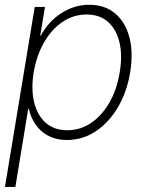

<svg xmlns="http://www.w3.org/2000/svg" viewBox="-32 -564 588 789"><path d="M-11.7 204.1 110.8 -535.6H152.8L133.3 -417.5H135.7Q168 -477.1 221.2 -510.7Q274.4 -544.4 334.5 -544.4Q399.4 -544.4 441.7 -508.3Q483.9 -472.2 500 -409.4Q516.1 -346.7 502.9 -267.1Q489.7 -186.5 452.9 -123.8Q416 -61 362.1 -24.9Q308.1 11.2 242.7 11.2Q182.1 11.2 141.1 -22.9Q100.1 -57.1 86.4 -117.2H84L31.2 204.1ZM245.1 -28.8Q298.3 -28.8 342.8 -59.1Q387.2 -89.4 418 -143.1Q448.7 -196.8 460 -267.1Q471.7 -337.4 458.7 -390.9Q445.8 -444.3 411.4 -474.4Q377 -504.4 323.7 -504.4Q269.5 -504.4 224.4 -473.6Q179.2 -442.9 148.7 -389.2Q118.2 -335.4 106.4 -267.1Q95.2 -198.2 108.2 -144.3Q121.1 -90.3 155.8 -59.6Q190.4 -28.8 245.1 -28.8Z"/></svg>

Font: Inter Display Extra Light
Style: Italic
Weight: 200
Italic angle: -9.39999°
Designer: Rasmus Andersson
Foundry: rsms
Version: Version 4.000;git-4fc901f